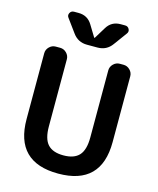

<svg xmlns="http://www.w3.org/2000/svg" viewBox="-139 -1059 956 1164"><g transform="rotate(15 339.0 -476.5)"><path d="M69 -260V-673Q69 -696 86 -713Q103 -730 126 -730H154Q177 -730 194 -713Q211 -696 211 -673V-252Q211 -174 242.5 -139.5Q274 -105 341 -105Q408 -105 439.5 -139.5Q471 -174 471 -252V-673Q471 -696 488 -713Q505 -730 528 -730H552Q575 -730 592 -713Q609 -696 609 -673V-260Q609 10 339 10Q69 10 69 -260ZM471 -963H499Q517 -963 525 -947.5Q533 -932 522 -918L462 -836Q429 -790 372 -790H306Q249 -790 216 -836L156 -918Q145 -932 153 -947.5Q161 -963 179 -963H207Q264 -963 293 -915L337 -843Q337 -842 339 -842Q341 -842 341 -843L385 -915Q414 -963 471 -963Z"/></g></svg>

Font: Rounded Mplus 1c Bold
Style: Bold
Weight: 700
Version: Version 1.059.20150529